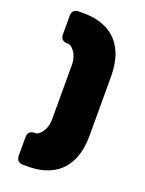

<svg xmlns="http://www.w3.org/2000/svg" viewBox="-157 -871 748 993"><g transform="rotate(20 217.0 -375.0)"><path d="M97.7 46.9H127C248 46.9 371.1 -10.3 371.1 -212.4V-537.1C371.1 -738.8 248 -796.9 127 -796.9H97.7C76.2 -796.9 62.5 -783.2 62.5 -761.7V-656.2C62.5 -634.8 76.2 -621.1 97.7 -621.1H106.9C118.2 -621.1 160.2 -592.8 160.2 -523.4V-227.1C160.2 -157.7 118.2 -128.9 106.9 -128.9H97.7C76.2 -128.9 62.5 -115.2 62.5 -93.8V11.7C62.5 33.2 76.2 46.9 97.7 46.9Z"/></g></svg>

Font: Gyrotrope Black
Style: Regular
Weight: 900
Designer: David Moles
Version: Version 1.003;Glyphs 3.3.1 (3343)